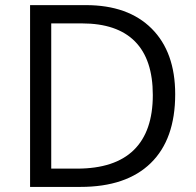

<svg xmlns="http://www.w3.org/2000/svg" viewBox="-20 -734 769 754"><path d="M668 -363.8Q668 -187 572 -93.5Q476.1 0 295.9 0H98.1V-713.9H316.9Q483.4 -713.9 575.7 -621.6Q668 -529.3 668 -363.8ZM580.1 -360.8Q580.1 -500.5 510 -571.3Q439.9 -642.1 301.8 -642.1H181.2V-71.8H282.2Q430.7 -71.8 505.4 -144.8Q580.1 -217.8 580.1 -360.8Z"/></svg>

Font: CAA NEO Sans
Style: Regular
Weight: 400
Version: Version 1.10